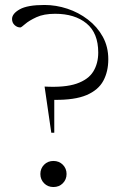

<svg xmlns="http://www.w3.org/2000/svg" viewBox="-20 -745 498 773"><path d="M159 -725Q205.5 -725 251 -710Q296.5 -695 334 -666.2Q371.5 -637.5 393.8 -597.2Q416 -557 416 -506.5Q416 -457 396 -419.8Q376 -382.5 328.5 -362.2Q281 -342 198.5 -343V-210.5H186.5L159.5 -396.5Q241 -392 288.2 -408.2Q335.5 -424.5 355.5 -457Q375.5 -489.5 375.5 -533.5Q375.5 -612 328.2 -650.8Q281 -689.5 202 -689.5Q156.5 -689.5 126.8 -675.8Q97 -662 81.2 -648.2Q65.5 -634.5 62 -634.5Q49 -634.5 38.8 -644Q28.5 -653.5 28.5 -668.5Q28.5 -690 59.5 -707.5Q90.5 -725 159 -725ZM195 -97Q218 -97 233 -81.8Q248 -66.5 248 -44.5Q248 -22.5 233 -7.2Q218 8 195 8Q172.5 8 157.5 -7.2Q142.5 -22.5 142.5 -44.5Q142.5 -66.5 157.5 -81.8Q172.5 -97 195 -97Z"/></svg>

Font: Newsreader 72pt Light
Style: Regular
Weight: 300
Designer: Hugues Gentile
Foundry: Production Type
Version: Version 1.003; ttfautohint (v1.8.3)